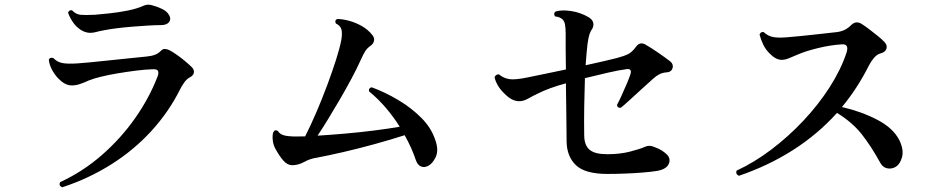

<svg xmlns="http://www.w3.org/2000/svg" viewBox="-20 -763 4040 818"><path d="M245 35Q229 28 236 13Q332 -31 413.5 -102Q495 -173 556 -260Q617 -347 652 -439Q657 -453 653 -461Q649 -469 631 -468Q598 -467 559 -462Q520 -457 481 -450.5Q442 -444 409.5 -436Q377 -428 358 -420Q336 -410 319 -404.5Q302 -399 285 -399Q263 -399 241 -417Q219 -435 204.5 -460.5Q190 -486 188 -508Q190 -515 196.5 -516.5Q203 -518 208 -515Q223 -499 245.5 -494.5Q268 -490 311 -493Q328 -494 365 -497.5Q402 -501 447 -506Q492 -511 534 -515Q576 -519 603 -522Q625 -524 639.5 -529.5Q654 -535 664 -545Q673 -555 682.5 -554.5Q692 -554 702 -549Q714 -543 732 -530.5Q750 -518 767.5 -503.5Q785 -489 797 -477Q808 -466 806 -453.5Q804 -441 788 -433Q775 -426 764.5 -411Q754 -396 746 -380Q699 -286 625 -205Q551 -124 454.5 -63Q358 -2 245 35ZM363 -623Q341 -624 321.5 -637.5Q302 -651 289 -671Q276 -691 270 -709Q272 -715 277 -718Q282 -721 287 -719Q303 -702 323.5 -700Q344 -698 378 -700Q381 -700 383 -700Q407 -702 445.5 -706Q484 -710 524 -718Q564 -726 590 -738Q598 -742 608 -743Q618 -744 630 -740Q680 -726 695.5 -706Q711 -686 701.5 -671Q692 -656 666 -656Q642 -656 608.5 -654Q575 -652 539.5 -649Q504 -646 473 -642Q442 -638 423 -634Q401 -630 389 -626.5Q377 -623 363 -623Z M1796 -53Q1783 -49 1771 -55Q1759 -61 1752 -80Q1734 -134 1704 -187Q1645 -168 1576 -149Q1507 -130 1442 -115Q1377 -100 1329 -91Q1301 -87 1277 -73.5Q1253 -60 1226 -59Q1205 -59 1188 -78Q1171 -97 1154 -128Q1144 -145 1142 -166Q1140 -187 1144 -199Q1151 -213 1164 -205Q1172 -190 1195.5 -185Q1219 -180 1272 -182H1280Q1303 -227 1327.5 -284Q1352 -341 1374 -400Q1396 -459 1412 -509.5Q1428 -560 1434 -592Q1439 -622 1434.5 -638Q1430 -654 1411 -663Q1404 -677 1417 -682Q1439 -682 1467 -674.5Q1495 -667 1521.5 -652Q1548 -637 1566 -614Q1576 -602 1573.5 -589.5Q1571 -577 1560 -569Q1544 -558 1535.5 -544Q1527 -530 1518 -510Q1501 -472 1477.5 -428Q1454 -384 1428 -339.5Q1402 -295 1377.5 -255Q1353 -215 1333 -185Q1383 -188 1447 -193.5Q1511 -199 1574 -207Q1637 -215 1683 -223Q1656 -266 1623 -304.5Q1590 -343 1552 -374Q1550 -389 1564 -391Q1621 -370 1676.5 -337Q1732 -304 1774.5 -261.5Q1817 -219 1834 -168Q1851 -122 1835 -91Q1819 -60 1796 -53Z M2567 -22Q2473 -22 2434 -59Q2395 -96 2394 -160Q2394 -173 2393.5 -210Q2393 -247 2392.5 -299.5Q2392 -352 2391 -408Q2354 -398 2325.5 -387.5Q2297 -377 2277 -367Q2251 -355 2232 -344Q2213 -333 2196 -332Q2167 -330 2139 -355Q2116 -375 2103.5 -395Q2091 -415 2087 -434Q2089 -440 2094.5 -443.5Q2100 -447 2106 -446Q2125 -430 2149.5 -426Q2174 -422 2227 -433Q2257 -439 2300 -448Q2343 -457 2391 -467Q2390 -511 2390 -551Q2390 -591 2390 -620Q2390 -641 2387.5 -656.5Q2385 -672 2377 -680Q2372 -685 2364 -688.5Q2356 -692 2345 -693Q2336 -705 2347 -714Q2373 -722 2413 -716Q2453 -710 2487 -690Q2503 -681 2507 -667.5Q2511 -654 2503 -640Q2494 -627 2490 -612Q2486 -597 2483 -575Q2481 -559 2479 -536Q2477 -513 2475 -485Q2516 -494 2551 -502Q2586 -510 2609 -516Q2639 -524 2656 -532.5Q2673 -541 2689 -563Q2706 -587 2730 -573Q2753 -560 2783.5 -539Q2814 -518 2836 -501Q2850 -489 2845.5 -473Q2841 -457 2823 -455Q2804 -454 2790 -447Q2776 -440 2763 -428Q2744 -411 2716.5 -386Q2689 -361 2664 -338Q2639 -315 2625 -304Q2609 -302 2609 -317Q2617 -331 2628 -355.5Q2639 -380 2650 -405.5Q2661 -431 2666 -447Q2674 -473 2647 -468Q2616 -464 2570.5 -453.5Q2525 -443 2472 -430Q2470 -372 2469 -308Q2468 -244 2469 -184Q2470 -143 2492.5 -124.5Q2515 -106 2567 -106Q2621 -106 2664 -117Q2707 -128 2729 -138Q2747 -146 2767 -137Q2787 -130 2800 -121.5Q2813 -113 2821 -105Q2839 -87 2829 -64.5Q2819 -42 2780 -35Q2756 -31 2719.5 -28Q2683 -25 2643.5 -23.5Q2604 -22 2567 -22Z M3128 -14Q3113 -21 3118 -36Q3192 -70 3265 -125Q3338 -180 3402.5 -248.5Q3467 -317 3515 -392Q3563 -467 3587 -540Q3598 -577 3566 -574Q3518 -571 3466.5 -558.5Q3415 -546 3382 -532Q3358 -522 3341.5 -515Q3325 -508 3310 -508Q3285 -508 3258 -536Q3241 -553 3231 -574.5Q3221 -596 3216 -616Q3218 -622 3223 -625Q3228 -628 3234 -626Q3251 -610 3272.5 -605.5Q3294 -601 3331 -604Q3355 -606 3391.5 -609.5Q3428 -613 3466.5 -617.5Q3505 -622 3534 -625Q3561 -627 3578 -635.5Q3595 -644 3605 -655Q3617 -667 3629 -667.5Q3641 -668 3651 -661Q3664 -653 3682.5 -639Q3701 -625 3719.5 -610Q3738 -595 3749 -583Q3761 -570 3756.5 -555.5Q3752 -541 3733 -536Q3717 -532 3704 -517Q3691 -502 3682 -484Q3632 -385 3567 -307Q3650 -288 3718 -252.5Q3786 -217 3812 -165Q3832 -123 3822.5 -91.5Q3813 -60 3792 -50Q3775 -42 3757.5 -46.5Q3740 -51 3730 -70Q3691 -141 3651 -191.5Q3611 -242 3546 -282Q3464 -191 3359 -124Q3254 -57 3128 -14Z"/></svg>

Font: Zen Old Mincho
Style: Bold
Weight: 700
Designer: Yoshimichi Ohira
Foundry: Positype
Version: Version 1.500